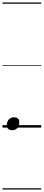

<svg xmlns="http://www.w3.org/2000/svg" viewBox="-20 -1030 353 1550"><path d="M79 21Q58 21 46.5 10.5Q35 0 35 -17Q35 -47 50.5 -65Q66 -83 92 -83Q113 -83 124.5 -73Q136 -63 136 -45Q136 -16 121 2.5Q106 21 79 21ZM0 490H313V500H0ZM0 -20H313V0H0ZM0 -505H313V-500H0ZM0 -1010H313V-1000H0Z"/></svg>

Font: Playwrite AU VIC Guides
Style: Regular
Weight: 400
Designer: Veronika Burian, José Scaglione
Foundry: TypeTogether
Version: Version 1.003